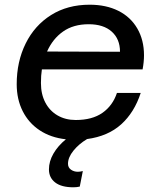

<svg xmlns="http://www.w3.org/2000/svg" viewBox="-20 -582 690 816"><path d="M292 214Q241 214 214.5 193.5Q188 173 188 138Q188 104 207 71Q226 38 260 10Q196 3 149 -28Q102 -59 76.5 -109.5Q51 -160 51 -224Q51 -320 89 -397Q127 -474 197 -518Q267 -562 361 -562Q431 -562 483 -536Q535 -510 563.5 -461Q592 -412 592 -347Q592 -319 586 -287H158Q154 -262 154 -229Q154 -182 172.5 -146.5Q191 -111 224.5 -91.5Q258 -72 302 -72Q372 -72 415.5 -102.5Q459 -133 477 -187H578Q551 -104 495 -53.5Q439 -3 350 9Q315 30 292 58.5Q269 87 269 114Q269 130 281.5 139Q294 148 311 148Q320 148 332 145L319 211Q306 214 292 214ZM490 -362Q490 -416 455 -447.5Q420 -479 357 -479Q292 -479 248 -448Q204 -417 180 -363Z"/></svg>

Font: Azeret Mono
Style: Italic
Weight: 400
Italic angle: -12°
Designer: Martin Vácha
Foundry: Displaay
Version: Version 1.000; Glyphs 3.0.3, build 3074